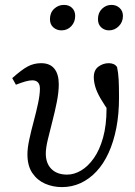

<svg xmlns="http://www.w3.org/2000/svg" viewBox="-20 -751 551 784"><path d="M233 13Q196 13 164 -1Q132 -15 112 -44.5Q92 -74 92 -121Q92 -146 99.5 -181Q107 -216 117.5 -255Q128 -294 135.5 -329.5Q143 -365 143 -389Q143 -406 135 -414.5Q127 -423 112 -423Q100 -423 84 -418.5Q68 -414 45 -405L30 -432Q68 -466 93 -479.5Q118 -493 148 -493Q184 -493 202 -470.5Q220 -448 220 -407Q220 -375 212 -334.5Q204 -294 193.5 -254Q183 -214 175 -180Q167 -146 167 -124Q167 -84 190 -61Q213 -38 254 -38Q283 -38 311.5 -55Q340 -72 363.5 -105.5Q387 -139 401 -189.5Q415 -240 415 -307Q415 -328 414 -346Q413 -364 411 -386L438 -357L434 -283Q406 -322 390.5 -349Q375 -376 369 -397Q363 -418 363 -436Q363 -465 382 -479Q401 -493 424 -493Q436 -493 444.5 -489Q453 -485 458 -477Q463 -454 464.5 -426.5Q466 -399 466 -352Q466 -285 455 -228.5Q444 -172 423.5 -127Q403 -82 374 -51Q345 -20 309.5 -3.5Q274 13 233 13ZM231 -627Q212 -627 198 -639Q184 -651 184 -673Q184 -699 201 -715Q218 -731 241 -731Q262 -731 274.5 -718.5Q287 -706 287 -686Q287 -661 271 -644Q255 -627 231 -627ZM425 -627Q407 -627 393.5 -639Q380 -651 380 -673Q380 -699 396.5 -715Q413 -731 435 -731Q455 -731 468.5 -718.5Q482 -706 482 -686Q482 -661 465 -644Q448 -627 425 -627Z"/></svg>

Font: Source Serif 4 18pt
Style: Italic
Weight: 400
Italic angle: -12°
Designer: Frank Grießhammer
Foundry: Adobe Systems Incorporated
Version: Version 4.004;hotconv 1.0.116;makeotfexe 2.5.65601